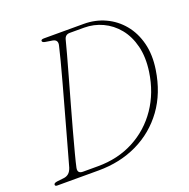

<svg xmlns="http://www.w3.org/2000/svg" viewBox="-125 -820 928 941"><g transform="rotate(-20 339.0 -350.0)"><path d="M5.5 -8Q5.5 -16.5 23 -19L58 -23Q73 -24.5 84 -33.5Q95 -42.5 101.5 -62Q107.5 -84 119.8 -127.5Q132 -171 147.5 -227.2Q163 -283.5 180 -344.5Q197 -405.5 212.8 -463.2Q228.5 -521 240.8 -567.5Q253 -614 259 -641Q266.5 -670.5 238.5 -675.5L204 -681Q186.5 -683.5 186.5 -692Q186.5 -700 202 -700H409Q469.5 -700 520.8 -676.2Q572 -652.5 608.2 -608.8Q644.5 -565 660 -504Q675.5 -443 664 -368Q646.5 -252.5 586.8 -170.2Q527 -88 435.8 -44Q344.5 0 232 0H16Q5.5 0 5.5 -8ZM236.5 -20.5Q340.5 -20.5 424 -64.5Q507.5 -108.5 561.2 -187.2Q615 -266 630 -370Q640.5 -443.5 626 -501.5Q611.5 -559.5 578.5 -599.8Q545.5 -640 500.2 -661Q455 -682 404.5 -682H330Q307 -682 300.5 -660Q294 -634 280.8 -586Q267.5 -538 250.5 -477.2Q233.5 -416.5 215.2 -351.8Q197 -287 180.5 -226.8Q164 -166.5 151.8 -119.8Q139.5 -73 134.5 -49Q129 -20.5 158 -20.5Z"/></g></svg>

Font: Fraunces 72pt Soft Thin
Style: Italic
Weight: 100
Italic angle: -16°
Version: Version 1.000;[0bf87f6ff]